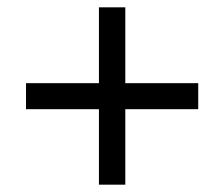

<svg xmlns="http://www.w3.org/2000/svg" viewBox="-20 -540 612 524"><path d="M250 -36H322V-242H521V-313H322V-520H250V-313H51V-242H250Z"/></svg>

Font: Noto Sans Math
Style: Regular
Weight: 400
Designer: Monotype Design Team, Delve Withrington, Jeff Kellem
Foundry: Monotype Imaging Inc., Delve Fonts LLC
Version: Version 3.000